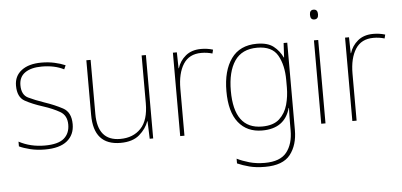

<svg xmlns="http://www.w3.org/2000/svg" viewBox="-59 -846 2533 1211"><g transform="rotate(-5 1207.5 -240.5)"><path d="M387 -134Q387 -210 335.5 -237.5Q284 -265 221 -286Q163 -306 121.5 -326Q80 -346 80 -407Q80 -460 118.5 -486.5Q157 -513 224 -513Q306 -513 364 -483L375 -508Q345 -521 306.5 -529.5Q268 -538 224 -538Q144 -538 98 -503Q52 -468 52 -407Q52 -334 98 -308.5Q144 -283 210 -262Q272 -242 315.5 -217Q359 -192 359 -134Q359 -78 322 -46.5Q285 -15 200 -15Q110 -15 37 -54V-24Q64 -11 106.5 -0.5Q149 10 200 10Q293 10 340 -28.5Q387 -67 387 -134Z M885 -528H858V-226Q858 -118 809 -66.5Q760 -15 678 -15Q535 -15 535 -186V-528H508V-182Q508 10 678 10Q755 10 798 -27.5Q841 -65 857 -111H859L863 0H885Z M1235 -536Q1175 -536 1137 -504.5Q1099 -473 1085 -427H1083L1081 -528H1056V0H1083V-297Q1083 -395 1120 -453Q1157 -511 1234 -511Q1271 -511 1304 -501L1310 -525Q1275 -536 1235 -536Z M1588 -513Q1682 -513 1717.5 -450.5Q1753 -388 1753 -294V-246Q1753 -191 1738.5 -138Q1724 -85 1686 -50Q1648 -15 1576 -15Q1399 -15 1399 -256Q1399 -377 1445 -445Q1491 -513 1588 -513ZM1588 -538Q1480 -538 1425.5 -462Q1371 -386 1371 -256Q1371 -125 1425 -57.5Q1479 10 1575 10Q1718 10 1753 -117H1755Q1754 -88 1753.5 -67Q1753 -46 1753 -17V25Q1753 111 1712 163Q1671 215 1573 215Q1520 215 1476 202.5Q1432 190 1398 173V203Q1432 218 1474 229Q1516 240 1573 240Q1686 240 1733 180Q1780 120 1780 25V-528H1757L1752 -437H1750Q1730 -480 1693 -509Q1656 -538 1588 -538Z M1963 -721Q1938 -721 1938 -690Q1938 -659 1963 -659Q1989 -659 1989 -690Q1989 -721 1963 -721ZM1976 -528H1949V0H1976Z M2325 -536Q2265 -536 2227 -504.5Q2189 -473 2175 -427H2173L2171 -528H2146V0H2173V-297Q2173 -395 2210 -453Q2247 -511 2324 -511Q2361 -511 2394 -501L2400 -525Q2365 -536 2325 -536Z"/></g></svg>

Font: Noto Sans Display Thin
Style: Regular
Weight: 250
Designer: Monotype Design Team
Foundry: Monotype Imaging Inc.
Version: Version 1.900